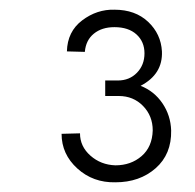

<svg xmlns="http://www.w3.org/2000/svg" viewBox="-20 -769 402 396"><path d="M218 -393Q172 -392 139.5 -421.5Q107 -451 107 -493L145 -494Q145 -467 166.5 -448Q188 -429 218 -428Q250 -428 272 -447Q294 -466 295 -500Q295 -530 275 -550.5Q255 -571 225 -571H197V-603H223Q247 -603 262.5 -619Q278 -635 278 -659Q278 -683 261.5 -698Q245 -713 216 -713Q190 -713 173.5 -699.5Q157 -686 155 -662L118 -663Q119 -704 149.5 -727Q180 -750 216 -749Q259 -749 285.5 -724Q312 -699 314 -663Q316 -616 270 -592Q298 -581 315 -556Q332 -531 333 -500Q334 -451 301 -422Q268 -393 218 -393Z"/></svg>

Font: Oakes Grotesk
Style: Regular
Weight: 400
Designer: Samuel Oakes
Foundry: Samuel Oakes
Version: Version 1.000;PS 001.000;hotconv 1.0.88;makeotf.lib2.5.64775